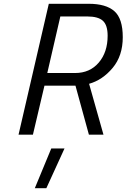

<svg xmlns="http://www.w3.org/2000/svg" viewBox="-20 -712 669 1015"><path d="M164 283 251 73H321L225 283ZM449 -692Q540 -692 584.5 -653Q629 -614 629 -515.5Q629 -417 575.5 -353Q522 -289 451 -269L527 0H450L379 -259H215L154 0H78L238 -692ZM549 -523Q549 -579 524 -602Q499 -625 441 -625H299L230 -326H377Q455 -326 502 -381Q549 -436 549 -523Z"/></svg>

Font: Titillium Web
Style: Italic
Weight: 400
Italic angle: -13°
Version: Version 1.002;PS 57.000;hotconv 1.0.70;makeotf.lib2.5.55311